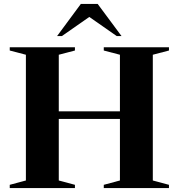

<svg xmlns="http://www.w3.org/2000/svg" viewBox="-20 -955 908 975"><path d="M278.5 -38.5 360.5 -16.5V0H29.5V-16.5L111.5 -38.5V-677L29.5 -698.5V-715H360.5V-698.5L278.5 -677V-389.5H589V-677L507 -698.5V-715H838V-698.5L756 -677V-38.5L838 -16.5V0H507V-16.5L589 -38.5V-351H278.5ZM572.5 -772 433.5 -869 294.5 -772H270L390.5 -935H476L597 -772Z"/></svg>

Font: Newsreader 72pt SemiBold
Style: Regular
Weight: 600
Designer: Hugues Gentile
Foundry: Production Type
Version: Version 1.003; ttfautohint (v1.8.3)